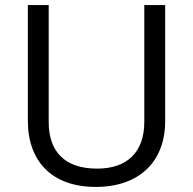

<svg xmlns="http://www.w3.org/2000/svg" viewBox="-20 -734 768 764"><path d="M554.2 -713.9V-249C554.2 -129.4 486.8 -63 366.2 -63C239.7 -63 173.8 -128.9 173.8 -248V-713.9H90.8V-253.9C90.8 -89.8 189 9.8 360.8 9.8C532.7 9.8 637.2 -89.4 637.2 -252V-713.9Z"/></svg>

Font: Open Sans
Style: Regular
Weight: 400
Foundry: Ascender Corporation
Version: Version 1.100;PS 001.100;hotconv 1.0.88;makeotf.lib2.5.64775